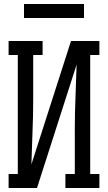

<svg xmlns="http://www.w3.org/2000/svg" viewBox="-20 -940 540 960"><path d="M23 0V-70H69V-665H23V-735H193V-665H146V-441Q146 -360 142.5 -279.5Q139 -199 137 -118L335 -735H477V-665H431V-70H477V0H307V-70H354V-294Q354 -375 357.5 -455.5Q361 -536 363 -617L165 0ZM100 -850V-920H400V-850Z"/></svg>

Font: Iosevka Slab
Style: Regular
Weight: 400
Monospace: yes
Designer: Belleve Invis
Foundry: Belleve Invis
Version: Version 11.2.4; ttfautohint (v1.8.3)